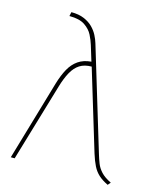

<svg xmlns="http://www.w3.org/2000/svg" viewBox="-107 -774 715 860"><g transform="rotate(15 250.5 -344.5)"><path d="M401 -114 257 -590Q252 -607 242.5 -625.5Q233 -644 217 -660Q201 -676 176.5 -686.5Q152 -697 117 -697L113 -678Q160 -678 185 -661Q210 -644 221.5 -621Q233 -598 239 -578L261 -506Q225 -503 200.5 -486Q176 -469 160 -440Q144 -411 132 -371L23 1H41L148 -360Q160 -401 175.5 -429Q191 -457 213 -471Q235 -485 268 -485L381 -112Q391 -80 402 -58Q413 -36 430 -20.5Q447 -5 474 8L485 -5Q454 -20 438 -37.5Q422 -55 414.5 -74.5Q407 -94 401 -114Z"/></g></svg>

Font: Advent Pro Thin
Style: Regular
Weight: 250
Version: Version 3.000